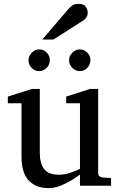

<svg xmlns="http://www.w3.org/2000/svg" viewBox="-20 -948 609 980"><path d="M546.9 0H388.2V-57.1Q371.1 -43.9 344.7 -27.8Q318.4 -11.7 288.1 0.2Q257.8 12.2 228 12.2Q163.6 12.2 126.7 -26.6Q89.8 -65.4 89.8 -149.9V-420.9H20V-455.1L143.1 -494.1H183.1V-168.9Q183.1 -115.7 204.8 -85.9Q226.6 -56.2 279.8 -56.2Q310.5 -56.2 340.3 -66.7Q370.1 -77.1 388.2 -85.9V-420.9H317.9V-455.1L439.9 -494.1H481V-64Q481 -54.7 487.5 -48.8Q494.1 -43 502.9 -42L546.9 -39.1ZM441.4 -641.1Q441.4 -618.7 425.8 -601.8Q410.2 -585 387.7 -585Q365.2 -585 348.9 -601.8Q332.5 -618.7 332.5 -641.1Q332.5 -662.1 349.1 -679Q365.7 -695.8 387.7 -695.8Q410.2 -695.8 425.8 -679.2Q441.4 -662.6 441.4 -641.1ZM234.4 -641.1Q234.4 -618.7 218.3 -601.8Q202.1 -585 179.7 -585Q157.7 -585 141.6 -601.6Q125.5 -618.2 125.5 -640.1Q125.5 -661.6 141.6 -678.7Q157.7 -695.8 179.7 -695.8Q202.1 -695.8 218.3 -679.7Q234.4 -663.6 234.4 -641.1ZM427.7 -883.3Q427.7 -869.6 421.4 -859.9Q415 -850.1 404.8 -843.3L252.4 -746.1H195.8L328.6 -901.4Q339.8 -914.1 350.3 -921.1Q360.8 -928.2 381.8 -928.2Q407.7 -928.2 417.7 -913.6Q427.7 -898.9 427.7 -883.3Z"/></svg>

Font: Charis
Style: Regular
Weight: 400
Designer: Walt Agee, Miriam Martin, Annie Olsen, Victor Gaultney, Lorna Priest, Alan Ward, Bob Hallissy, Martin Hosken, Sharon Cor
Foundry: SIL Global
Version: Version 7.000